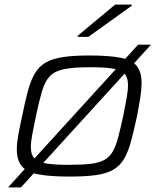

<svg xmlns="http://www.w3.org/2000/svg" viewBox="-20 -759 693 834"><path d="M15 55 580 -565H636L71 55ZM283 8Q195 8 145 -2Q95 -12 74 -38Q53 -64 53 -111Q53 -137 59.5 -173Q66 -209 76 -254Q89 -319 101.5 -365Q114 -411 132 -441Q150 -471 179 -487.5Q208 -504 253.5 -511Q299 -518 367 -518Q455 -518 504.5 -508Q554 -498 574.5 -472Q595 -446 595 -399Q595 -372 589.5 -336Q584 -300 575 -254Q561 -189 548.5 -143Q536 -97 518 -67.5Q500 -38 471.5 -21.5Q443 -5 397.5 1.5Q352 8 283 8ZM279 -43Q337 -43 374.5 -47.5Q412 -52 434.5 -65Q457 -78 470.5 -102Q484 -126 493.5 -163Q503 -200 515 -254Q524 -298 530 -332Q536 -366 536 -390Q536 -422 521 -438.5Q506 -455 470.5 -461Q435 -467 371 -467Q299 -467 258 -458.5Q217 -450 196 -427.5Q175 -405 162.5 -363Q150 -321 136 -254Q127 -211 120.5 -177Q114 -143 114 -119Q114 -88 129 -71.5Q144 -55 180 -49Q216 -43 279 -43ZM317 -599 318 -604 480 -739H553L552 -734L364 -599Z"/></svg>

Font: Saira Expanded Light
Style: Italic
Weight: 300
Width: 7
Italic angle: -12°
Designer: Hector Gatti with collaboration of the Omnibus-Type team
Foundry: Omnibus-Type
Version: Version 1.101